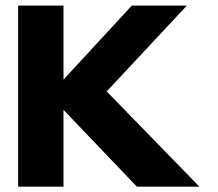

<svg xmlns="http://www.w3.org/2000/svg" viewBox="-20 -682 793 700"><path d="M706.9 -1.5 369 -348.7 661.2 -661.5H460.5L211.5 -391.9V-661.5H46.1V-1.5H211.5V-281.5L479 -1.5Z"/></svg>

Font: Hussar
Style: BdWide
Weight: 700
Foundry: Cannot Into Space Fonts
Version: Version 2.00